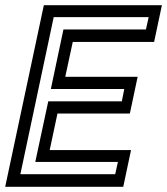

<svg xmlns="http://www.w3.org/2000/svg" viewBox="-37 -720 644 740"><path d="M-17 0 132 -700H587L557 -558.5H243.5L214.5 -424H493.5L463.5 -282.5H184.5L154.5 -141.5H468L438 0ZM41.5 -48.5H407L417.5 -96H99L149 -329.5H432.5L442 -377H159L207.5 -606.5H525.5L536 -654H170Z"/></svg>

Font: Tourney Thin Medium
Style: Italic
Weight: 500
Italic angle: -12°
Version: Version 1.015